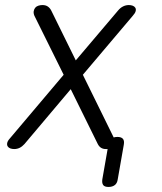

<svg xmlns="http://www.w3.org/2000/svg" viewBox="-20 -580 640 760"><path d="M506 -518 308 -284 430 -36Q437 -38 445 -38Q460 -38 466.5 -30.5Q473 -23 470 -7L446 130Q444 145 434.5 152.5Q425 160 409.5 160Q394 160 388.5 152.5Q383 145 385 130L406 10H399Q388 10 380 5Q372 0 367 -10L260 -227L77 -10Q68 0 58 5Q48 10 36 10Q28 10 21 7.5Q14 5 10.5 -0.5Q7 -6 8.5 -14Q10 -22 19 -32L232 -284L116 -518Q112 -528 113.5 -536Q115 -544 119.5 -549.5Q124 -555 132 -557.5Q140 -560 148 -560Q161 -560 169.5 -554Q178 -548 183 -538L280 -341L447 -538Q456 -549 467 -554.5Q478 -560 490 -560Q498 -560 505 -557.5Q512 -555 515.5 -549.5Q519 -544 517 -536Q515 -528 506 -518Z"/></svg>

Font: Maple Mono NL ExtraLight
Style: Italic
Weight: 275
Italic angle: -10°
Monospace: yes
Designer: subframe7536
Version: Version 7.000